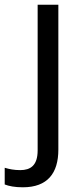

<svg xmlns="http://www.w3.org/2000/svg" viewBox="-75 -556 353 816"><path d="M22 240C127 240 173 180 173 80V-536H85V83C85 148 54 167 11 167C-15 167 -35 163 -55 157V228C-37 235 -12 240 22 240Z"/></svg>

Font: Noto Sans Newa
Style: Regular
Weight: 400
Designer: Monotype Design Team
Foundry: Monotype Imaging Inc.
Version: Version 2.007